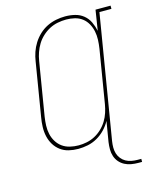

<svg xmlns="http://www.w3.org/2000/svg" viewBox="-132 -833 892 1097"><g transform="rotate(-15 313.5 -284.5)"><path d="M549 174Q528 174 507 170.5Q486 167 468 157.5Q450 148 437 133Q424 118 417.5 98.5Q411 79 411 58Q411 37 414 15L434 -105Q420 -79 398.5 -56.5Q377 -34 350.5 -19Q324 -4 295 2Q266 8 238 8Q209 8 182 1.5Q155 -5 133.5 -21Q112 -37 98 -60Q84 -83 78 -110Q72 -137 73 -166Q74 -195 79 -223L131 -538Q135 -565 144 -591.5Q153 -618 168.5 -642.5Q184 -667 205.5 -687Q227 -707 252.5 -719.5Q278 -732 305.5 -737.5Q333 -743 360 -743Q390 -743 418 -736Q446 -729 467.5 -711.5Q489 -694 501 -668.5Q513 -643 519 -615L538 -735H627V-716H556L435 15Q432 34 432 52.5Q432 71 437 87.5Q442 104 453 118Q464 132 479 140.5Q494 149 512 152.5Q530 156 549 156H570V174ZM245 -11Q269 -11 293.5 -16Q318 -21 341 -33Q364 -45 383.5 -63.5Q403 -82 416.5 -104Q430 -126 438 -150.5Q446 -175 450 -199L502 -514Q506 -540 507 -565.5Q508 -591 503 -615.5Q498 -640 486 -661.5Q474 -683 455 -697.5Q436 -712 411.5 -718Q387 -724 361 -724Q336 -724 310.5 -719Q285 -714 262 -702Q239 -690 219 -671.5Q199 -653 185.5 -631Q172 -609 163.5 -584.5Q155 -560 151 -535L99 -220Q95 -194 94 -168Q93 -142 98.5 -117.5Q104 -93 117 -72Q130 -51 149.5 -37Q169 -23 194 -17Q219 -11 245 -11Z"/></g></svg>

Font: Iosevka Etoile Thin
Style: Italic
Weight: 100
Italic angle: -9°
Designer: Belleve Invis
Foundry: Belleve Invis
Version: Version 22.1.2; ttfautohint (v1.8.4)